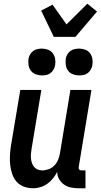

<svg xmlns="http://www.w3.org/2000/svg" viewBox="-20 -1003 541 1031"><path d="M439 8H403Q382 8 361.5 4Q341 0 324.5 -11.5Q308 -23 297.5 -41Q287 -59 287 -80Q278 -62 265 -45.5Q252 -29 234.5 -16.5Q217 -4 197 2Q177 8 158 8Q132 8 108 -1Q84 -10 68.5 -28Q53 -46 45 -70Q37 -94 34.5 -119Q32 -144 33.5 -170Q35 -196 39 -222L89 -520H202L150 -207Q148 -194 146.5 -180.5Q145 -167 146 -154Q147 -141 151 -129Q155 -117 162.5 -107.5Q170 -98 181.5 -93Q193 -88 206 -88Q224 -88 241.5 -94.5Q259 -101 272 -114.5Q285 -128 292 -145Q299 -162 302 -180L358 -520H471L403 -108Q402 -104 402.5 -100Q403 -96 405.5 -93Q408 -90 411.5 -89Q415 -88 419 -88H439ZM405 -598Q388 -598 372 -604Q356 -610 346 -623Q336 -636 333.5 -653Q331 -670 333 -687Q335 -699 341.5 -710.5Q348 -722 358.5 -729.5Q369 -737 381 -739.5Q393 -742 405 -742Q422 -742 438 -736Q454 -730 463.5 -717Q473 -704 476 -687Q479 -670 476 -653Q474 -641 467.5 -629.5Q461 -618 451 -610.5Q441 -603 429 -600.5Q417 -598 405 -598ZM205 -598Q188 -598 172 -604Q156 -610 146 -623Q136 -636 133.5 -653Q131 -670 133 -687Q135 -699 141.5 -710.5Q148 -722 158.5 -729.5Q169 -737 181 -739.5Q193 -742 205 -742Q222 -742 238 -736Q254 -730 263.5 -717Q273 -704 276 -687Q279 -670 276 -653Q274 -641 267.5 -629.5Q261 -618 251 -610.5Q241 -603 229 -600.5Q217 -598 205 -598ZM269 -805 201 -946 262 -978 337 -872 449 -983 501 -941 385 -805Z"/></svg>

Font: Iosevka
Style: Bold Italic
Weight: 700
Italic angle: -9°
Monospace: yes
Designer: Belleve Invis
Foundry: Belleve Invis
Version: Version 32.5.0; ttfautohint (v1.8.4)